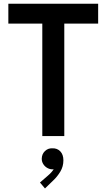

<svg xmlns="http://www.w3.org/2000/svg" viewBox="-20 -740 579 1044"><path d="M210 -611.8H25.4V-719.7H513.7V-611.8H329.6V0H210ZM197.3 252.4 240.2 215.3Q261.2 197.3 272 180.2Q269.5 180.7 264.6 180.7Q251 180.7 237.5 173.3Q224.1 166 215.6 152.8Q207 139.6 207 123Q207.5 97.7 224.4 81.5Q241.2 65.4 264.6 66.4Q291 65.4 307.9 83Q324.7 100.6 324.7 131.8Q324.7 165.5 307.9 193.4Q291 221.2 270 240.7L224.6 284.7Z"/></svg>

Font: Reddit Sans SemiBold
Style: Regular
Weight: 600
Designer: Stephen Hutchings
Foundry: Reddit
Version: Version 1.013